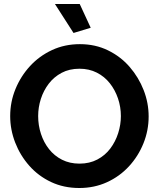

<svg xmlns="http://www.w3.org/2000/svg" viewBox="-20 -936 796 961"><path d="M31 -355Q31 -426 57.5 -490.5Q84 -555 130.5 -605.5Q177 -656 240.5 -685.5Q304 -715 380 -715Q457 -715 520.5 -684Q584 -653 629 -601Q674 -549 699 -485Q724 -421 724 -353Q724 -283 698 -218.5Q672 -154 625.5 -103.5Q579 -53 515.5 -24Q452 5 377 5Q299 5 235.5 -25Q172 -55 126.5 -106.5Q81 -158 56 -222.5Q31 -287 31 -355ZM378 -117Q428 -117 467 -137.5Q506 -158 532 -192.5Q558 -227 571.5 -269.5Q585 -312 585 -355Q585 -401 570.5 -443.5Q556 -486 529.5 -519.5Q503 -553 464.5 -572.5Q426 -592 378 -592Q327 -592 288.5 -571.5Q250 -551 224 -517Q198 -483 184.5 -441Q171 -399 171 -355Q171 -309 185 -266Q199 -223 225.5 -189.5Q252 -156 290.5 -136.5Q329 -117 378 -117ZM255 -916H379L434 -797L348 -771Z"/></svg>

Font: YasnoRaleway
Style: Bold
Weight: 700
Designer: Matt McInerney, Pablo Impallari, Rodrigo Fuenzalida
Foundry: Matt McInerney, Pablo Impallari, Rodrigo Fuenzalida
Version: Version 4.026